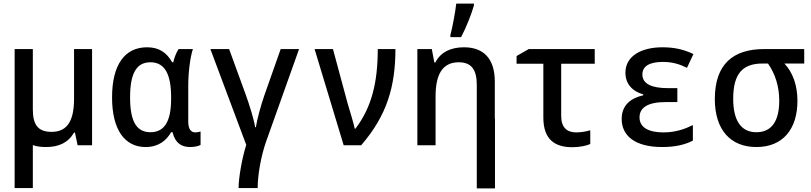

<svg xmlns="http://www.w3.org/2000/svg" viewBox="-20 -814 4544 1076"><path d="M238 10C309 10 362 -14 395 -71H400L415 0H496V-539H395V-262C395 -144 362 -75 269 -75C193 -75 164 -115 164 -201V-539H62V240H164V-1C185 7 210 10 238 10Z M796 10C868 10 912 -26 939 -73H947C962 -11 998 10 1046 10C1072 10 1095 4 1104 -2V-77C1097 -75 1084 -72 1075 -72C1051 -72 1035 -89 1035 -133V-333C1035 -409 1046 -494 1061 -539H981C967 -519 957 -490 951 -465H945C913 -521 870 -549 804 -549C679 -549 608 -451 608 -268C608 -85 680 10 796 10ZM823 -73C746 -73 709 -132 709 -268C709 -400 743 -465 823 -465C906 -465 939 -394 939 -268V-261C939 -136 903 -73 823 -73Z M1317 240H1424C1424 169 1442 64 1470 -17L1656 -539H1553L1462 -281C1441 -221 1420 -142 1414 -101H1410C1403 -145 1379 -223 1357 -284L1264 -539H1159L1360 -2C1336 73 1317 184 1317 240Z M1906 0H2004C2148 -166 2196 -329 2196 -539H2097C2097 -354 2064 -214 1972 -93H1968C1961 -127 1941 -190 1928 -235L1846 -539H1743Z M2504 -618V-606H2564C2593 -660 2623 -737 2636 -784V-794H2537C2532 -750 2516 -660 2504 -618ZM2319 0H2421V-274C2421 -396 2459 -465 2551 -465C2621 -465 2652 -425 2652 -338V-149V242H2754V-149H2753V-356C2753 -488 2688 -549 2580 -549C2507 -549 2449 -522 2420 -464H2414L2400 -539H2319Z M3187 11C3227 11 3267 3 3288 -7V-84C3266 -77 3235 -72 3209 -72C3159 -72 3125 -98 3125 -164V-457H3313V-539H2943L2875 -500V-457H3025V-155C3025 -31 3091 11 3187 11Z M3691 10C3766 10 3821 -4 3863 -26V-113C3821 -92 3767 -72 3698 -72C3618 -72 3564 -98 3564 -156C3564 -211 3610 -242 3712 -242H3776V-320H3724C3632 -320 3580 -344 3580 -397C3580 -443 3620 -467 3695 -467C3748 -467 3787 -455 3830 -434L3866 -511C3814 -536 3761 -549 3693 -549C3571 -549 3485 -498 3485 -407C3485 -345 3522 -303 3585 -285V-280C3515 -264 3464 -225 3464 -147C3464 -56 3535 10 3691 10Z M4219 10C4368 10 4449 -91 4449 -249C4449 -336 4423 -408 4376 -458H4487V-539H4262C4089 -539 3986 -455 3986 -259C3986 -85 4075 10 4219 10ZM4219 -73C4130 -73 4089 -143 4089 -260C4089 -402 4142 -458 4254 -458H4284C4325 -399 4347 -329 4347 -249C4347 -141 4308 -73 4219 -73Z"/></svg>

Font: Noto Sans Mono SemiCondensed Medium
Style: Regular
Weight: 500
Width: 4
Designer: Monotype Design Team
Foundry: Monotype Imaging Inc.
Version: Version 2.014